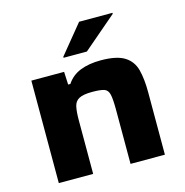

<svg xmlns="http://www.w3.org/2000/svg" viewBox="-107 -824 889 923"><g transform="rotate(-15 338.0 -362.0)"><path d="M73 0V-510H236L239 -446H250Q275 -484 318 -501Q361 -518 420 -518Q499 -518 538 -493.5Q577 -469 589 -423Q601 -377 601 -311V0H430V-269Q430 -322 424.5 -346Q419 -370 400 -376Q381 -382 341 -382Q297 -382 276 -371Q255 -360 249.5 -334.5Q244 -309 244 -268V0ZM251 -576V-581L368 -724H534V-719L367 -576Z"/></g></svg>

Font: Saira Expanded
Style: Bold
Weight: 700
Width: 7
Designer: Hector Gatti with collaboration of the Omnibus-Type team
Foundry: Omnibus-Type
Version: Version 1.100; ttfautohint (v1.8.3)